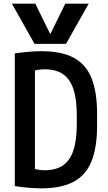

<svg xmlns="http://www.w3.org/2000/svg" viewBox="-20 -1020 590 1050"><path d="M45 -1000H173L253 -837H257L337 -1000H465L341 -780H169ZM206 10Q144 10 61 -2V-728Q144 -740 206 -740Q315 -740 382 -705Q449 -670 480 -594Q511 -518 511 -395V-335Q511 -213 480 -137Q449 -61 381.5 -25.5Q314 10 206 10ZM151 -102Q168 -96 185.5 -92.5Q203 -89 224 -89Q286 -89 324.5 -115.5Q363 -142 381.5 -198Q400 -254 400 -343V-388Q400 -477 381.5 -532.5Q363 -588 324.5 -614.5Q286 -641 224 -641Q203 -641 185.5 -638Q168 -635 151 -628L171 -665V-66Z"/></svg>

Font: M PLUS Code Latin SemiExpanded Medium
Style: Regular
Weight: 500
Width: 6
Designer: Coji Morishita
Foundry: UNDERFOREST DESIGN
Version: Version 1.002; ttfautohint (v1.8.3)